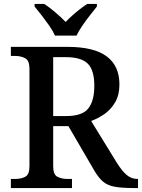

<svg xmlns="http://www.w3.org/2000/svg" viewBox="-20 -951 718 971"><path d="M35 0V-46H57Q86 -46 107.5 -57Q129 -68 129 -110V-603Q129 -645 107.5 -656.5Q86 -668 57 -668H35V-714H321Q455 -714 519.5 -666Q584 -618 584 -524Q584 -471 562.5 -434Q541 -397 508.5 -374.5Q476 -352 441 -339L572 -126Q598 -85 621.5 -65.5Q645 -46 675 -46H678V0H658Q597 0 560.5 -6.5Q524 -13 501 -32.5Q478 -52 456 -90L326 -313H249V-110Q249 -68 270.5 -57Q292 -46 321 -46H344V0ZM314 -364Q396 -364 426.5 -402.5Q457 -441 457 -517Q457 -596 424 -629Q391 -662 312 -662H249V-364ZM258 -771Q248 -794 229.5 -820.5Q211 -847 191 -873Q171 -899 155 -918V-931H204Q230 -914 260 -888.5Q290 -863 312 -840Q327 -856 345.5 -872.5Q364 -889 384 -904.5Q404 -920 421 -931H470V-918Q455 -899 434.5 -873Q414 -847 396 -820.5Q378 -794 367 -771Z"/></svg>

Font: Noto Naskh Arabic Medium
Style: Regular
Weight: 500
Designer: Monotype Design Team, David Williams, Mohamad Dakak and Nizar Qandah
Foundry: Monotype Imaging Inc.
Version: Version 2.016